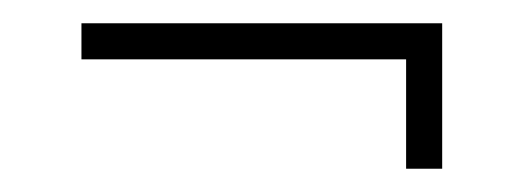

<svg xmlns="http://www.w3.org/2000/svg" viewBox="-20 -333 450 165"><path d="M329 -282H50V-313H360V-188H329Z"/></svg>

Font: Poiret One
Style: Regular
Weight: 400
Designer: Denis Masharov (denis.masharov@gmail.com), Cyreal (Charset Expansion)
Foundry: Denis Masharov
Version: Version 1.101